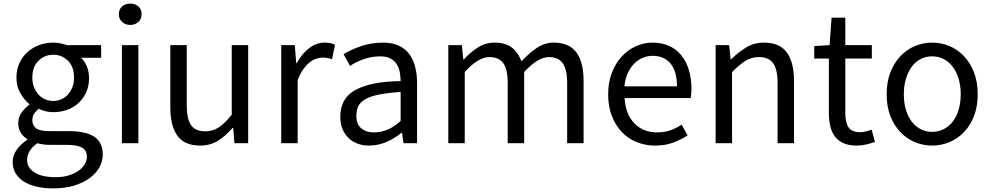

<svg xmlns="http://www.w3.org/2000/svg" viewBox="-20 -793 5484 1063"><path d="M275 250Q225 250 183.5 240.5Q142 231 112.5 212.5Q83 194 66.5 166.5Q50 139 50 104Q50 69 71.5 37.5Q93 6 131 -19V-23Q109 -36 95 -58Q81 -80 81 -112Q81 -146 101 -172Q121 -198 142 -213V-217Q115 -239 93 -276.5Q71 -314 71 -363Q71 -408 87.5 -443.5Q104 -479 132 -504.5Q160 -530 197 -543.5Q234 -557 275 -557Q298 -557 317.5 -552.5Q337 -548 351 -543H540V-473H429Q449 -454 461 -425Q473 -396 473 -361Q473 -317 457.5 -282.5Q442 -248 415 -223Q388 -198 352 -185Q316 -172 275 -172Q232 -172 194 -191Q179 -178 169 -163.5Q159 -149 159 -126Q159 -100 179 -83.5Q199 -67 254 -67H360Q455 -67 502 -36Q549 -5 549 62Q549 100 530 134Q511 168 475 194Q439 220 388.5 235Q338 250 275 250ZM275 -234Q298 -234 319 -243Q340 -252 355.5 -269Q371 -286 380.5 -309.5Q390 -333 390 -363Q390 -423 356.5 -456.5Q323 -490 275 -490Q227 -490 193 -456.5Q159 -423 159 -363Q159 -333 168.5 -309.5Q178 -286 193.5 -269Q209 -252 230 -243Q251 -234 275 -234ZM288 188Q327 188 359 178.5Q391 169 413.5 153.5Q436 138 448.5 117.5Q461 97 461 76Q461 38 432.5 23.5Q404 9 350 9H256Q241 9 222.5 7Q204 5 186 0Q157 21 143.5 44.5Q130 68 130 92Q130 136 171.5 162Q213 188 288 188Z M655 -543H746V0H655ZM701 -655Q674 -655 656 -671.5Q638 -688 638 -714Q638 -742 656 -757.5Q674 -773 701 -773Q728 -773 746 -757.5Q764 -742 764 -714Q764 -688 746 -671.5Q728 -655 701 -655Z M1088 13Q1002 13 962.5 -41Q923 -95 923 -199V-543H1014V-210Q1014 -134 1038 -100Q1062 -66 1116 -66Q1158 -66 1191 -87.5Q1224 -109 1263 -158V-543H1354V0H1278L1271 -85H1268Q1230 -41 1187 -14Q1144 13 1088 13Z M1537 -543H1612L1620 -444H1623Q1652 -496 1691.5 -526.5Q1731 -557 1777 -557Q1795 -557 1808.5 -554.5Q1822 -552 1835 -545L1818 -465Q1804 -470 1793 -472Q1782 -474 1765 -474Q1748 -474 1729.5 -467.5Q1711 -461 1693 -446.5Q1675 -432 1658 -408Q1641 -384 1628 -349V0H1537Z M2022 13Q1988 13 1959 2Q1930 -9 1909 -29.5Q1888 -50 1876 -79.5Q1864 -109 1864 -146Q1864 -251 1950.5 -296.5Q2037 -342 2198 -344Q2198 -370 2193 -395Q2188 -420 2175.5 -439Q2163 -458 2141 -469.5Q2119 -481 2086 -481Q2038 -481 1994 -465.5Q1950 -450 1918 -428L1882 -493Q1920 -517 1977.5 -537Q2035 -557 2101 -557Q2150 -557 2186 -541Q2222 -525 2244.5 -495.5Q2267 -466 2278 -425Q2289 -384 2289 -334V0H2214L2206 -58H2203Q2164 -26 2118.5 -6.5Q2073 13 2022 13ZM2048 -60Q2088 -60 2123 -74Q2158 -88 2198 -123V-284Q2126 -279 2078.5 -269.5Q2031 -260 2003 -244Q1975 -228 1964 -205.5Q1953 -183 1953 -152Q1953 -105 1980 -82.5Q2007 -60 2048 -60Z M2462 -543H2537L2545 -464H2548Q2583 -503 2625.5 -530Q2668 -557 2717 -557Q2780 -557 2815 -529Q2850 -501 2867 -453Q2909 -499 2952.5 -528Q2996 -557 3046 -557Q3131 -557 3171 -503Q3211 -449 3211 -344V0H3120V-332Q3120 -409 3095.5 -443Q3071 -477 3019 -477Q2958 -477 2882 -394V0H2791V-332Q2791 -409 2766.5 -443Q2742 -477 2690 -477Q2627 -477 2553 -394V0H2462Z M3607 13Q3553 13 3505.5 -6Q3458 -25 3423 -61.5Q3388 -98 3367.5 -151Q3347 -204 3347 -271Q3347 -337 3367.5 -390Q3388 -443 3422 -480Q3456 -517 3500.5 -537Q3545 -557 3592 -557Q3644 -557 3684 -539Q3724 -521 3751.5 -487.5Q3779 -454 3793.5 -407Q3808 -360 3808 -302Q3808 -287 3807 -273.5Q3806 -260 3804 -250H3438Q3443 -162 3491.5 -111Q3540 -60 3618 -60Q3658 -60 3691 -71.5Q3724 -83 3754 -103L3787 -43Q3751 -20 3707 -3.5Q3663 13 3607 13ZM3728 -315Q3728 -398 3692.5 -441Q3657 -484 3593 -484Q3564 -484 3537.5 -472.5Q3511 -461 3490 -439.5Q3469 -418 3455 -386.5Q3441 -355 3437 -315Z M3942 -543H4017L4025 -465H4028Q4067 -503 4110.5 -530Q4154 -557 4210 -557Q4296 -557 4336 -503Q4376 -449 4376 -344V0H4285V-332Q4285 -409 4260.5 -443Q4236 -477 4182 -477Q4140 -477 4107 -456Q4074 -435 4033 -394V0H3942Z M4724 13Q4680 13 4650.5 0Q4621 -13 4603 -36.5Q4585 -60 4577 -93.5Q4569 -127 4569 -168V-469H4488V-538L4573 -543L4584 -695H4660V-543H4807V-469H4660V-166Q4660 -115 4678 -88Q4696 -61 4744 -61Q4758 -61 4775 -65.5Q4792 -70 4806 -75L4824 -7Q4801 1 4775 7Q4749 13 4724 13Z M5141 13Q5091 13 5045.5 -6Q5000 -25 4965 -61.5Q4930 -98 4909.5 -150.5Q4889 -203 4889 -271Q4889 -339 4909.5 -392Q4930 -445 4965 -482Q5000 -519 5045.5 -538Q5091 -557 5141 -557Q5191 -557 5236.5 -538Q5282 -519 5317 -482Q5352 -445 5372.5 -392Q5393 -339 5393 -271Q5393 -203 5372.5 -150.5Q5352 -98 5317 -61.5Q5282 -25 5236.5 -6Q5191 13 5141 13ZM5141 -63Q5176 -63 5205 -78Q5234 -93 5255 -120Q5276 -147 5287.5 -185.5Q5299 -224 5299 -271Q5299 -318 5287.5 -356.5Q5276 -395 5255 -423Q5234 -451 5205 -466Q5176 -481 5141 -481Q5106 -481 5077 -466Q5048 -451 5027.5 -423Q5007 -395 4995.5 -356.5Q4984 -318 4984 -271Q4984 -224 4995.5 -185.5Q5007 -147 5027.5 -120Q5048 -93 5077 -78Q5106 -63 5141 -63Z"/></svg>

Font: SpoqaHanSansJP-Regular
Style: Regular
Weight: 400
Designer: [Source Han Sans]
Ryoko NISHIZUKA  (kana & ideographs); Paul D. Hunt (Latin, Greek & Cyrillic); Wenlong ZHANG  (bopomofo
Foundry: Spoqa (http://bi.spoqa.com)
Version: Version 1.002.20150607